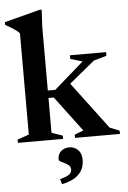

<svg xmlns="http://www.w3.org/2000/svg" viewBox="-63 -767 707 1062"><g transform="rotate(-5 290.5 -236.0)"><path d="M278.5 -257.5 323 -311.5 527 -40 581 -18V0H331.5V-18L381 -36.5L234 -232.5H169.5V-274H246L410 -417.5L343.5 -437V-457.5H544V-437L473 -417ZM204.5 -39.5 265.5 -18V0H14.5V-18L78.5 -40.5V-603Q71.5 -610.5 60.8 -618.8Q50 -627 35.2 -636.2Q20.5 -645.5 1 -656V-671.5L198 -722.5H209.5L204.5 -626ZM229.5 220Q268 210.5 281.5 199.5Q295 188.5 295 172.5Q295 158 285.2 149.2Q275.5 140.5 262.8 134.5Q250 128.5 240.2 123.2Q230.5 118 230.5 112Q230.5 83 248.5 66.2Q266.5 49.5 295 49.5Q323.5 49.5 343.2 69.2Q363 89 363 125Q363 153 351.5 177.5Q340 202 312.8 220.5Q285.5 239 237.5 249Z"/></g></svg>

Font: Newsreader 36pt SemiBold
Style: Regular
Weight: 600
Designer: Hugues Gentile
Foundry: Production Type
Version: Version 1.003